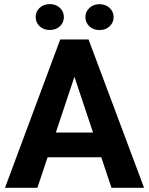

<svg xmlns="http://www.w3.org/2000/svg" viewBox="-20 -900 713 920"><path d="M354 -584 159.2 0H3.9L268.6 -710.9H367.2ZM514.2 0 319.3 -584 304.2 -710.9H404.3L670.4 0ZM507.8 -265.1V-146.5H128.9V-265.1ZM150.9 -818.4Q150.9 -844.2 169.9 -862.3Q189 -880.4 218.7 -880.4Q248 -880.4 267.1 -862.3Q286.1 -844.2 286.1 -818.4Q286.1 -792 267.1 -774.2Q248 -756.3 218.7 -756.3Q189 -756.3 169.9 -774.2Q150.9 -792 150.9 -818.4ZM389.2 -817.9Q389.2 -843.8 408.2 -861.8Q427.2 -879.9 456.5 -879.9Q486.3 -879.9 505.4 -861.8Q524.4 -843.8 524.4 -817.9Q524.4 -792 505.4 -773.9Q486.3 -755.9 456.5 -755.9Q427.2 -755.9 408.2 -773.9Q389.2 -792 389.2 -817.9Z"/></svg>

Font: RobotoDEMO
Style: Regular
Weight: 400
Designer: Christian Robertson
Foundry: Google
Version: Version 2.136